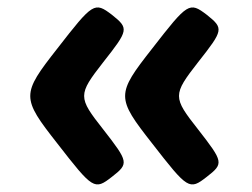

<svg xmlns="http://www.w3.org/2000/svg" viewBox="-20 -531 665 506"><path d="M275 -65C320 -100 319 -104 252 -190C185 -275 185 -281 252 -367C319 -452 320 -456 275 -492C229 -527 225 -524 131 -403C36 -282 36 -274 131 -153C225 -32 229 -29 275 -65ZM525 -65C570 -100 569 -104 502 -190C435 -275 435 -281 502 -367C569 -452 570 -456 525 -492C479 -527 475 -524 381 -403C286 -282 286 -274 381 -153C475 -32 479 -29 525 -65Z"/></svg>

Font: Hussar Print
Style: Bold
Weight: 700
Foundry: Cannot Into Space Fonts
Version: Version 2.00